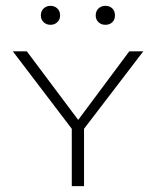

<svg xmlns="http://www.w3.org/2000/svg" viewBox="-20 -638 535 658"><path d="M228 -194 24 -462H72L257 -215H239L423 -462H471L266 -194ZM226 0V-207H268V0ZM153 -553Q139 -553 129.5 -562Q120 -571 120 -585Q120 -600 129.5 -609Q139 -618 153 -618Q167 -618 176.5 -609Q186 -600 186 -585Q186 -571 176.5 -562Q167 -553 153 -553ZM341 -553Q327 -553 317.5 -562Q308 -571 308 -585Q308 -600 317.5 -609Q327 -618 341 -618Q356 -618 365 -609Q374 -600 374 -585Q374 -571 365 -562Q356 -553 341 -553Z"/></svg>

Font: Ysabeau SC ExtraLight
Style: Regular
Weight: 250
Designer: Christian Thalmann (Catharsis Fonts)
Version: Version 2.001;gftools[0.9.30]; featfreeze: smcp